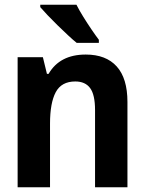

<svg xmlns="http://www.w3.org/2000/svg" viewBox="-20 -786 603 806"><path d="M54 0V-546H160L177 -476H184Q231 -557 340 -557Q425 -557 470 -507Q515 -457 515 -358V0H379V-324Q379 -388 358.5 -416Q338 -444 296 -444Q238 -444 214 -399Q190 -354 190 -267V0ZM302 -606Q287 -618 265.5 -638Q244 -658 221.5 -680Q199 -702 179.5 -722.5Q160 -743 149 -756V-766H301Q312 -744 329 -716.5Q346 -689 364 -662.5Q382 -636 395 -619V-606Z"/></svg>

Font: Noto Sans Mono SemiCondensed
Style: Bold
Weight: 700
Width: 4
Designer: Monotype Design Team
Foundry: Monotype Imaging Inc.
Version: Version 2.014